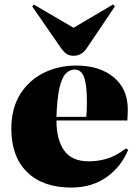

<svg xmlns="http://www.w3.org/2000/svg" viewBox="-20 -830 622 864"><path d="M300 14Q173 14 102 -55.5Q31 -125 31 -251Q31 -342 70.5 -405.5Q110 -469 176.5 -502Q243 -535 323 -535Q428 -535 491.5 -482.5Q555 -430 555 -338Q555 -327 554.5 -315Q554 -303 553 -288H234Q234 -202 268.5 -153Q303 -104 379 -104Q420 -104 460 -115.5Q500 -127 547 -162L557 -156Q525 -79 459 -32.5Q393 14 300 14ZM234 -304H368Q370 -322 370.5 -340Q371 -358 371 -375Q371 -450 358 -483.5Q345 -517 316 -517Q294 -517 276.5 -499.5Q259 -482 248 -436Q237 -390 234 -304ZM311 -579Q291 -579 278 -588.5Q265 -598 248 -623L125 -801L133 -809L311 -705L489 -810L497 -801L375 -620Q359 -595 343.5 -587Q328 -579 311 -579Z"/></svg>

Font: Literata 72pt ExtraBold
Style: Regular
Weight: 800
Designer: Latin by Veronika Burian and Jose Scaglione. Greek by Irene Vlachou. Cyrillic by Vera Evstafieva.
Foundry: TypeTogether
Version: Version 3.002